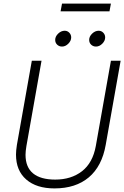

<svg xmlns="http://www.w3.org/2000/svg" viewBox="-20 -1038 691 1068"><path d="M69 -178Q69 -200 74 -232L157 -700H211L127 -226Q122 -196 122 -177Q122 -108 164 -73.5Q206 -39 287 -39Q376 -39 436 -85.5Q496 -132 513 -226L597 -700H651L568 -232Q547 -113 474 -51.5Q401 10 283 10Q183 10 126 -39.5Q69 -89 69 -178ZM287 -816Q287 -835 303.5 -851Q320 -867 340 -867Q355 -867 365.5 -856Q376 -845 376 -830Q376 -811 360 -795Q344 -779 325 -779Q309 -779 298 -789.5Q287 -800 287 -816ZM476 -816Q476 -835 492.5 -851Q509 -867 529 -867Q544 -867 554.5 -856Q565 -845 565 -830Q565 -811 549 -795Q533 -779 514 -779Q498 -779 487 -789.5Q476 -800 476 -816ZM325 -1018H597L589 -975H317Z"/></svg>

Font: Niramit ExtraLight
Style: Italic
Weight: 200
Italic angle: -10°
Designer: Katatrad Aksorn Co.,Ltd.
Foundry: Cadson Demak Co.,Ltd.
Version: Version 1.000; ttfautohint (v1.6)